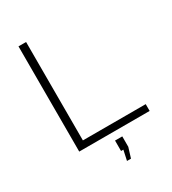

<svg xmlns="http://www.w3.org/2000/svg" viewBox="-213 -822 1006 1122"><g transform="rotate(-30 290.5 -261.5)"><path d="M92.8 0V-710H144V-45.9H567.9V0ZM307.1 187 321.8 119.1H306.2V48.8H355V119.1L334 187Z"/></g></svg>

Font: Rawline Light
Style: Regular
Weight: 300
Designer: Matt McInerney, Pablo Impallari, Rodrigo Fuenzalida
Foundry: Matt McInerney, Pablo Impallari, Rodrigo Fuenzalida
Version: Version 4.020;PS 004.020;hotconv 1.0.88;makeotf.lib2.5.64775